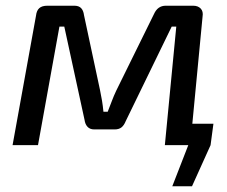

<svg xmlns="http://www.w3.org/2000/svg" viewBox="-20 -508 796 672"><path d="M570 -75H727L717 0L652 144H583L639 0H560ZM656 -488Q673 -488 682.5 -478Q692 -468 689 -450L646 0H557L597 -415H581L420 -84Q414 -69 405 -62Q396 -55 381 -55H310Q295 -55 286.5 -64Q278 -73 276 -88L205 -415H188L113 0H24L106 -453Q108 -471 117.5 -479.5Q127 -488 146 -488H240Q256 -488 264 -479.5Q272 -471 274 -455L330 -193Q334 -174 337 -156Q340 -138 342 -117H357Q365 -137 371.5 -154.5Q378 -172 387 -191L519 -459Q532 -488 560 -488Z"/></svg>

Font: Exo 2 Medium
Style: Italic
Weight: 500
Italic angle: -8°
Designer: Natanael Gama
Foundry: Natanael Gama
Version: Version 2.010